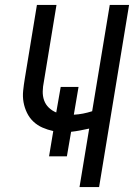

<svg xmlns="http://www.w3.org/2000/svg" viewBox="-20 -755 541 775"><path d="M301 0 340 -236Q322 -232 303.5 -228.5Q285 -225 267 -223L250 -124H178L195 -226Q172 -231 151.5 -240Q131 -249 115 -264Q99 -279 89 -299.5Q79 -320 75 -342.5Q71 -365 73.5 -389Q76 -413 80 -437L129 -735H208L157 -425Q153 -406 152.5 -386.5Q152 -367 158 -350Q164 -333 177 -320.5Q190 -308 207 -301L225 -404H297L278 -292Q297 -293 315 -296.5Q333 -300 352 -306L423 -735H501L380 0Z"/></svg>

Font: Iosevka SS04
Style: Italic
Weight: 400
Italic angle: -9°
Monospace: yes
Designer: Belleve Invis
Foundry: Belleve Invis
Version: Version 19.0.0; ttfautohint (v1.8.4)